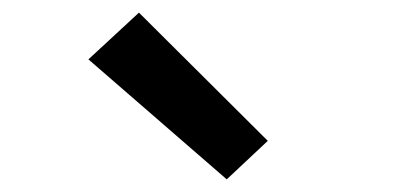

<svg xmlns="http://www.w3.org/2000/svg" viewBox="-20 -835 640 304"><path d="M339 -551 120 -741 200 -815 404 -612Z"/></svg>

Font: Iosevka Slab Semibold Extended
Style: Regular
Weight: 600
Width: 7
Monospace: yes
Designer: Belleve Invis
Foundry: Belleve Invis
Version: Version 11.1.0; ttfautohint (v1.8.3)